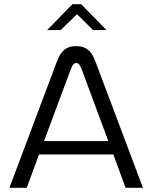

<svg xmlns="http://www.w3.org/2000/svg" viewBox="-20 -900 714 920"><path d="M253 -606 25 0H108L167 -160H523L582 0H665L437 -606C420 -651 397 -679 345 -679C293 -679 270 -651 253 -606ZM191 -224 319 -568C328 -592 336 -598 345 -598C355 -598 363 -591 371 -569L499 -224ZM206 -756H271L349 -832L426 -756H490L369 -880H327Z"/></svg>

Font: LT Wave Text Light
Style: Regular
Weight: 300
Designer: Daniel Lyons
Version: Version 2.5 (Glyphs App)